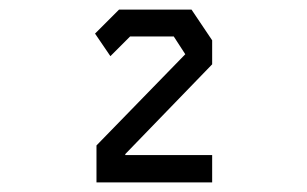

<svg xmlns="http://www.w3.org/2000/svg" viewBox="-20 -740 640 400"><path d="M228 -720 178 -670 210 -623 251 -664H342L366 -627L181 -437V-360H422V-417H241V-419L422 -606V-656L379 -720Z"/></svg>

Font: Kode Mono Medium
Style: Regular
Weight: 500
Monospace: yes
Designer: Isa Ozler
Foundry: Kadena LLC
Version: Version 1.206;gftools[0.9.28]